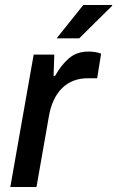

<svg xmlns="http://www.w3.org/2000/svg" viewBox="-20 -743 466 763"><path d="M205.1 -590.8 311 -723.1H425.8V-720.2L294.9 -590.8ZM21 0 113.8 -525.9H195.8L192.9 -441.9H199.2Q223.1 -484.9 254.2 -511.5Q285.2 -538.1 332 -538.1Q359.9 -538.1 381.8 -529.8L366.2 -432.1H330.1Q266.1 -432.1 226.1 -392.1Q186 -352.1 173.8 -277.8L125 0Z"/></svg>

Font: Archivo Medium
Style: Italic
Weight: 500
Italic angle: -10°
Designer: Hector Gatti
Foundry: Omnibus-Type
Version: Version 2.001